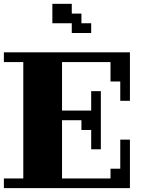

<svg xmlns="http://www.w3.org/2000/svg" viewBox="-20 -970 740 990"><path d="M299.8 -49.8H549.8V-100.1H600.1V-250H649.9V0H0V-49.8H100.1V-649.9H0V-700.2H649.9V-450.2H600.1V-549.8H549.8V-649.9H299.8V-399.9H450.2V-500H500V-200.2H450.2V-299.8H399.9V-350.1H299.8ZM450.2 -850.1V-799.8H350.1V-850.1H250V-950.2H350.1V-899.9H399.9V-850.1Z"/></svg>

Font: Redaction 50
Style: Bold
Weight: 700
Designer: Jeremy Mickel / Forest Young
Foundry: MCKL
Version: Version 2.001;hotconv 1.0.113;makeotfexe 2.5.65598 DEVELOPME